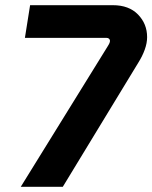

<svg xmlns="http://www.w3.org/2000/svg" viewBox="-20 -720 587 740"><path d="M60 0 396 -543Q401 -551 402.5 -555.5Q404 -560 404 -562Q404 -567 400.5 -570.5Q397 -574 391 -574H76L96 -700H415Q477 -700 512 -664Q547 -628 547 -577Q547 -554 538 -529Q529 -504 514 -480L222 0Z"/></svg>

Font: MuseoModerno SemiBold
Style: Italic
Weight: 600
Italic angle: -9°
Designer: Pablo Cosgaya, Héctor Gatti, Marcela Romero, and the Authors of The MuseoModerno Project.
Foundry: Omnibus-Type Team
Version: Version 1.003